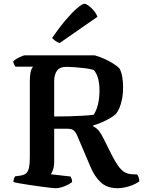

<svg xmlns="http://www.w3.org/2000/svg" viewBox="-20 -997 768 1017"><path d="M275 0Q268 0 246 -2.5Q224 -5 194.5 -9Q165 -13 135 -17.5Q105 -22 82.5 -26Q60 -30 51 -33Q51 -42 54 -50.5Q57 -59 60 -63L89 -67Q108 -70 118.5 -79Q129 -88 133.5 -109Q138 -130 138 -167V-566Q138 -595 141.5 -612Q145 -629 150 -636.5Q155 -644 156 -644H62Q58 -649 54.5 -656.5Q51 -664 50 -672Q56 -679 68.5 -686Q81 -693 94 -698.5Q107 -704 112 -704H481Q504 -698 529 -687Q554 -676 577 -662Q600 -648 613 -634Q623 -616 627.5 -590.5Q632 -565 632 -536Q632 -501 626.5 -473Q621 -445 612.5 -425Q604 -405 593 -393Q582 -382 562 -370.5Q542 -359 519 -349Q496 -339 474 -333V-328Q493 -318 505 -302.5Q517 -287 530 -260L573 -174Q590 -141 605.5 -119Q621 -97 638.5 -86Q656 -75 680 -74L706 -73Q709 -70 713.5 -60Q718 -50 718 -36Q701 -24 680.5 -16Q660 -8 639.5 -4Q619 0 603 0Q548 0 514.5 -30.5Q481 -61 459 -114L390 -276Q382 -296 371 -305.5Q360 -315 339 -315H267V-141Q267 -116 261 -98.5Q255 -81 249 -74L354 -62Q356 -58 359 -50.5Q362 -43 362 -33Q348 -21 321.5 -10.5Q295 0 275 0ZM267 -380Q308 -380 346.5 -381Q385 -382 418.5 -384Q452 -386 476 -389Q490 -409 498.5 -442.5Q507 -476 507 -519Q507 -553 499.5 -581Q492 -609 477 -626Q460 -632 432 -635.5Q404 -639 376 -641Q348 -643 333 -643Q296 -643 281.5 -622Q267 -601 267 -568ZM296 -769Q283 -773 272 -781.5Q261 -790 256 -796Q293 -850 327.5 -890.5Q362 -931 389 -954Q416 -977 427 -977Q436 -977 450 -966.5Q464 -956 477 -940.5Q490 -925 496 -908Z"/></svg>

Font: Texturina Medium 12pt SemiBold
Style: Regular
Weight: 600
Version: Version 1.002